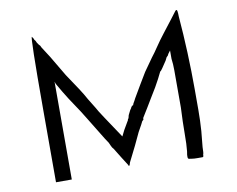

<svg xmlns="http://www.w3.org/2000/svg" viewBox="-82 -862 1214 982"><g transform="rotate(-10 525.5 -370.5)"><path d="M132.8 -371.1Q132.8 -753.9 140.6 -746.1L148.4 -734.4Q148.4 -730.5 152.3 -726.6Q156.2 -722.7 158.2 -716.8Q160.2 -710.9 164.1 -707L171.9 -695.3V-699.2L179.7 -683.6L214.8 -628.9Q265.6 -543 277.3 -523.4L332 -441.4L351.6 -410.2L367.2 -382.8L398.4 -332Q406.2 -316.4 433.6 -275.4Q460.9 -234.4 507.8 -164.1L523.4 -195.3L550.8 -242.2V-246.1L554.7 -250L558.6 -265.6L570.3 -289.1L578.1 -300.8Q578.1 -304.7 580.1 -304.7Q582 -304.7 582 -308.6L585.9 -312.5V-308.6Q589.8 -312.5 589.8 -312.5Q589.8 -316.4 601.6 -335.9L605.5 -343.8L644.5 -410.2L679.7 -468.8L726.6 -535.2Q742.2 -554.7 761.7 -584Q781.2 -613.3 808.6 -648.4Q835.9 -683.6 855.5 -709Q875 -734.4 886.7 -750Q894.5 -757.8 896.5 -746.1Q898.4 -734.4 898.4 -718.8Q906.2 -625 910.2 -527.3Q914.1 -429.7 914.1 -339.8Q914.1 -285.2 914.1 -230.5Q914.1 -175.8 910.2 -121.1L902.3 -39.1Q902.3 -7.8 898.4 0V7.8Q894.5 11.7 894.5 11.7H867.2Q847.7 11.7 837.9 9.8Q828.1 7.8 824.2 7.8Q812.5 7.8 820.3 -31.2Q824.2 -66.4 824.2 -123Q824.2 -179.7 828.1 -257.8V-382.8Q828.1 -418 828.1 -451.2Q828.1 -484.4 824.2 -511.7V-554.7L812.5 -539.1L808.6 -531.2L800.8 -523.4L793 -507.8L769.5 -472.7L757.8 -457V-460.9L753.9 -453.1Q750 -445.3 750 -445.3L738.3 -421.9Q730.5 -406.2 716.8 -382.8Q703.1 -359.4 683.6 -328.1L660.2 -289.1L628.9 -238.3V-230.5L621.1 -222.7L617.2 -214.8L613.3 -207L593.8 -171.9L562.5 -105.5L523.4 -27.3L519.5 -15.6V-11.7H511.7V-15.6L484.4 -58.6L453.1 -109.4Q445.3 -117.2 441.4 -127Q437.5 -136.7 433.6 -144.5L418 -168L343.8 -289.1Q320.3 -328.1 294.9 -365.2Q269.5 -402.3 246.1 -441.4L218.8 -488.3L214.8 -500V7.8H132.8Z"/></g></svg>

Font: 和音 by 宁静之雨，公众号njzyshare
Style: Regular
Weight: 400
Designer: Steve Matteson
Foundry: Ascender Corporation
Version: Version 6.00;June 8, 2018;FontCreator 11.0.0.2388 32-bit